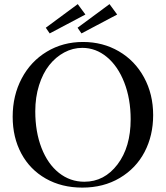

<svg xmlns="http://www.w3.org/2000/svg" viewBox="-20 -875 785 909"><path d="M215.3 -716.8 196.8 -743.7 348.1 -855.5 384.3 -806.2ZM365.7 -716.8 347.2 -743.7 498.5 -855.5 534.7 -806.2ZM369.6 13.2Q272 13.2 196.8 -29.5Q121.6 -72.3 80.8 -148.4Q40 -224.6 40 -322.3Q40 -422.9 82.8 -503.7Q125.5 -584.5 201.7 -630.4Q277.8 -676.3 373 -676.3Q466.8 -676.3 542.7 -632.1Q618.7 -587.9 661.9 -508.5Q705.1 -429.2 705.1 -330.1Q705.1 -233.4 664.6 -155.8Q624 -78.1 547.1 -32.5Q470.2 13.2 369.6 13.2ZM379.4 -14.6Q474.1 -14.6 536.4 -96.7Q598.6 -178.7 598.6 -310.1Q598.6 -406.7 568.4 -484.4Q538.1 -562 485.8 -605.2Q433.6 -648.4 369.6 -648.4Q324.7 -648.4 284.2 -626.7Q243.7 -605 213.1 -566.4Q182.6 -527.8 164.8 -471.2Q147 -414.6 147 -348.1Q147 -251 176.5 -174.8Q206.1 -98.6 259 -56.6Q312 -14.6 379.4 -14.6Z"/></svg>

Font: Elstob
Style: Regular
Weight: 400
Designer: Peter S. Baker
Version: Version 1.015